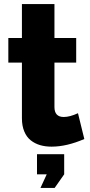

<svg xmlns="http://www.w3.org/2000/svg" viewBox="-20 -712 442 945"><path d="M395 -27.8Q308.1 9.8 233.9 9.8Q202.6 9.8 177 2.2Q151.4 -5.4 131.1 -21.5Q110.8 -37.6 99.4 -65.2Q87.9 -92.8 87.9 -129.9V-403.8H21V-524.9H87.9V-691.9H248V-524.9H355V-403.8H248V-185.1Q248 -136.2 293.9 -136.2Q323.7 -136.2 363.8 -154.8ZM179.2 212.9 210 146H162.1V46.9H295.9V146L249 212.9Z"/></svg>

Font: Rawline ExtraBold
Style: Regular
Weight: 800
Designer: Matt McInerney, Pablo Impallari, Rodrigo Fuenzalida
Foundry: Matt McInerney, Pablo Impallari, Rodrigo Fuenzalida
Version: Version 4.020;PS 004.020;hotconv 1.0.88;makeotf.lib2.5.64775